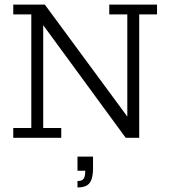

<svg xmlns="http://www.w3.org/2000/svg" viewBox="-20 -603 741 840"><path d="M38 0V-43H117V-540H38V-583H176L537 -93V-540H458V-583H667V-540H589V0H530L169 -493V-43H248V0ZM319 217V189Q339 189 346 179Q353 169 353 144H319V82H387V134Q387 161 381 180Q375 199 360.5 208Q346 217 319 217Z"/></svg>

Font: Rokkitt Light
Style: Regular
Weight: 300
Version: Version 3.103